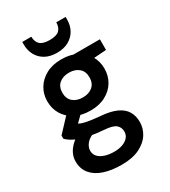

<svg xmlns="http://www.w3.org/2000/svg" viewBox="-227 -831 1037 1173"><g transform="rotate(-30 292.0 -245.0)"><path d="M277 232Q207 232 154 214.5Q101 197 71.5 161.5Q42 126 42 73Q42 42 57.5 13Q73 -16 104.5 -41.5Q136 -67 185 -86L237 -28Q190 -11 171 13Q152 37 152 61Q152 87 168.5 104.5Q185 122 213.5 131Q242 140 277 140Q312 140 337.5 130.5Q363 121 377.5 104Q392 87 392 63Q392 34 371 15.5Q350 -3 289 -7Q236 -11 196.5 -18.5Q157 -26 128.5 -36Q100 -46 80 -58.5Q60 -71 47 -84V-107L151 -218L240 -188L123 -73L154 -130Q164 -123 174.5 -117.5Q185 -112 201.5 -107.5Q218 -103 244.5 -99Q271 -95 314 -91Q380 -86 422 -67Q464 -48 483.5 -16Q503 16 503 60Q503 104 479 143Q455 182 405 207Q355 232 277 232ZM278 -150Q215 -150 169.5 -174.5Q124 -199 100 -239.5Q76 -280 76 -331Q76 -381 100.5 -421.5Q125 -462 170 -486.5Q215 -511 278 -511Q341 -511 386 -486.5Q431 -462 455 -421.5Q479 -381 479 -331Q479 -280 455 -239.5Q431 -199 386 -174.5Q341 -150 278 -150ZM278 -243Q320 -243 346.5 -265.5Q373 -288 373 -330Q373 -372 346.5 -394.5Q320 -417 278 -417Q235 -417 208.5 -394.5Q182 -372 182 -330Q182 -288 208.5 -265.5Q235 -243 278 -243ZM359 -411 336 -499H544V-424ZM277 -558Q230 -558 196 -576.5Q162 -595 143.5 -628.5Q125 -662 125 -706V-722H189Q189 -687 209 -667.5Q229 -648 277 -648Q326 -648 345.5 -667.5Q365 -687 365 -722H431V-705Q431 -661 412 -628Q393 -595 359 -576.5Q325 -558 277 -558Z"/></g></svg>

Font: DM Sans 20pt SemiBold
Style: Regular
Weight: 600
Version: Version 4.004;gftools[0.9.30]